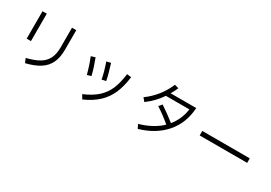

<svg xmlns="http://www.w3.org/2000/svg" viewBox="25 -1772 3950 2801"><g transform="rotate(30 2000.0 -371.0)"><path d="M336 -52Q469 -85 547.5 -131.5Q626 -178 663.5 -252.5Q701 -327 701 -443V-772H773V-443Q773 -310 730 -220Q687 -130 598 -73Q509 -16 366 19ZM280 -303H208V-765H280Z M1453 -332Q1432 -448 1380 -596L1451 -613Q1504 -447 1522 -347ZM1314 -7Q1456 -67 1542 -145Q1628 -223 1672.5 -329Q1717 -435 1736 -587L1809 -578Q1789 -418 1739 -300.5Q1689 -183 1596 -94.5Q1503 -6 1354 60ZM1233 -283Q1197 -422 1145 -549L1215 -570Q1269 -430 1300 -303Z M2857 -663Q2841 -403 2686.5 -225.5Q2532 -48 2269 27L2237 -39Q2463 -103 2599 -235Q2486 -331 2362 -411L2406 -463Q2531 -381 2647 -288Q2753 -418 2780 -596H2384Q2338 -528 2284 -471.5Q2230 -415 2157 -360L2111 -415Q2318 -566 2418 -802L2486 -783Q2462 -724 2425 -663Z M3900 -342H3100V-418H3900Z"/></g></svg>

Font: IBM Plex Sans JP
Style: Regular
Weight: 400
Designer: Mike Abbink; Paul van der Laan; Pieter van Rosmalen; Wujin Sim; Yejin Wi; Jinhee Kim; Boomi Park; Yona Kim; Kichan Ma
Foundry: Sandoll Inc.
Version: Version 1.000